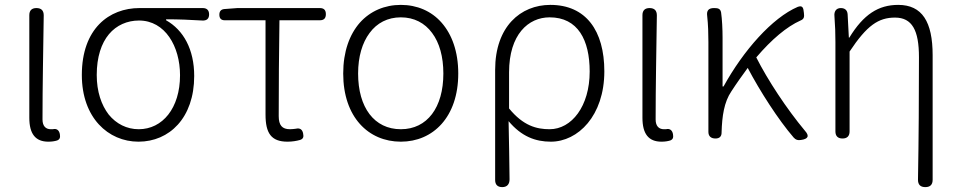

<svg xmlns="http://www.w3.org/2000/svg" viewBox="-20 -567 3928 786"><path d="M100 -421V-309V-85C100 -19 125 13 178 13C193 13 204 11 214 8C226 3 227 -5 225 -18C222 -34 212 -42 196 -38C193 -38 191 -38 188 -38C168 -38 154 -50 154 -78C154 -216 157 -359 159 -504C159 -524 149 -534 129 -534C110 -534 100 -524 100 -505Z M764 -534H693H551C427 -534 315 -450 315 -260C315 -85 423 13 547 13C673 13 775 -84 775 -256C775 -365 731 -444 660 -484V-488C712 -488 758 -486 808 -483C826 -482 836 -490 836 -508C836 -525 827 -534 810 -534ZM425 -98C395 -137 376 -192 376 -260C376 -334 395 -390 426 -427C457 -464 501 -483 549 -483C656 -483 717 -377 717 -259C717 -124 645 -38 548 -38C499 -38 456 -60 425 -98Z M1067 -291V-98C1067 -22 1090 13 1157 13C1176 13 1194 10 1208 6C1221 2 1224 -6 1221 -20C1218 -37 1208 -44 1191 -40C1183 -39 1175 -38 1167 -38C1135 -38 1121 -54 1121 -92C1121 -219 1122 -350 1124 -484H1289C1306 -484 1314 -492 1314 -509C1314 -526 1306 -534 1289 -534H1133H952L899 -530C885 -529 878 -521 878 -507C878 -492 885 -484 900 -484H1067Z M1788 -474C1746 -522 1687 -547 1621 -547C1555 -547 1496 -522 1453 -474C1411 -426 1385 -356 1385 -266C1385 -88 1488 13 1621 13C1753 13 1856 -88 1856 -266C1856 -356 1830 -426 1788 -474ZM1749 -432C1779 -392 1795 -335 1795 -266C1795 -127 1729 -38 1621 -38C1512 -38 1446 -127 1446 -266C1446 -335 1463 -392 1493 -432C1523 -473 1567 -496 1621 -496C1675 -496 1719 -473 1749 -432Z M2007 79V170C2007 189 2017 199 2036 199C2056 199 2066 187 2066 167C2065 82 2064 21 2062 -71C2115 -8 2172 13 2235 13C2346 13 2454 -93 2454 -275C2454 -441 2379 -547 2233 -547C2111 -547 2007 -458 2007 -281V-41ZM2064 -234V-271C2064 -426 2143 -496 2230 -496C2346 -496 2394 -403 2394 -274C2394 -132 2320 -38 2230 -38C2177 -38 2122 -52 2064 -123V-197Z M2610 -421V-309V-85C2610 -19 2635 13 2688 13C2703 13 2714 11 2724 8C2736 3 2737 -5 2735 -18C2732 -34 2722 -42 2706 -38C2703 -38 2701 -38 2698 -38C2678 -38 2664 -50 2664 -78C2664 -216 2667 -359 2669 -504C2669 -524 2659 -534 2639 -534C2620 -534 2610 -524 2610 -505Z M2938 -312V-412C2938 -448 2936 -488 2932 -516C2929 -532 2919 -534 2903 -534C2881 -534 2872 -524 2875 -502C2879 -466 2880 -428 2880 -395V-197V-27C2880 -9 2891 0 2909 0C2925 0 2934 -8 2934 -24V-26C2936 -91 2944 -149 2974 -193C2996 -227 3019 -259 3041 -289C3091 -194 3166 -77 3229 -4C3238 6 3246 8 3259 6C3288 2 3295 -10 3275 -32C3200 -122 3123 -239 3076 -332C3139 -406 3201 -458 3257 -483C3272 -489 3273 -498 3271 -514C3269 -535 3266 -546 3246 -539C3141 -494 3023 -360 2942 -213H2938Z M3400 -197V-29C3400 -10 3410 0 3429 0C3448 0 3458 -10 3458 -29V-356C3529 -463 3576 -495 3644 -495C3714 -495 3742 -443 3742 -333C3742 -175 3741 1 3738 169C3738 189 3748 199 3768 199C3788 199 3798 189 3798 169V-71V-341C3798 -478 3755 -547 3657 -547C3576 -547 3515 -508 3457 -413H3455L3450 -508C3449 -525 3439 -534 3422 -534C3403 -534 3394 -520 3396 -501C3399 -462 3400 -429 3400 -395Z"/></svg>

Font: GenSenRounded2 TW L
Style: Regular
Weight: 300
Version: Version 2.100;PS 2.1;hotconv 16.6.51;makeotf.lib2.5.65220 DE